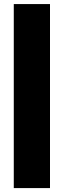

<svg xmlns="http://www.w3.org/2000/svg" viewBox="-20 -722 318 957"><path d="M48.7 215.5V-701.7H229.2V215.5Z"/></svg>

Font: Titillium Web SemiBold
Style: Regular
Weight: 600
Designer: Mohamed Gaber, Accademia di Belle Arti di Urbino
Foundry: Kief Type Foundry, Accademia di Belle Arti di Urbino
Version: Version 3.000; ttfautohint (v1.8.4)